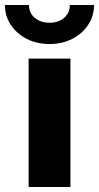

<svg xmlns="http://www.w3.org/2000/svg" viewBox="-68 -751 398 771"><path d="M46.9 0V-515.6H214.8V0ZM130.9 -574.2Q79.6 -574.2 39.3 -595Q-1 -615.7 -24.7 -651.4Q-48.3 -687 -48.3 -731H48.3Q48.3 -699.2 71.5 -679.4Q94.7 -659.7 130.9 -659.7Q166.5 -659.7 189.5 -679.4Q212.4 -699.2 212.4 -731H309.6Q309.6 -687 286.1 -651.4Q262.7 -615.7 222.2 -595Q181.6 -574.2 130.9 -574.2Z"/></svg>

Font: Inter Display ExtraBold
Style: Regular
Weight: 800
Designer: Rasmus Andersson
Foundry: rsms
Version: Version 4.000;git-a52131595